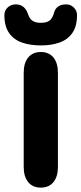

<svg xmlns="http://www.w3.org/2000/svg" viewBox="-47 -844 371 875"><path d="M61 -84Q61 -39 81.5 -14Q102 11 139 11Q176 11 196.5 -14Q217 -39 217 -84V-512Q217 -557 196.5 -582Q176 -607 139 -607Q102 -607 81.5 -582Q61 -557 61 -512ZM199 -785Q192 -760 178.5 -750Q165 -740 139 -740Q115 -740 101.5 -749Q88 -758 81 -779Q66 -824 25 -824Q3 -824 -12 -810Q-27 -796 -27 -775Q-27 -724 -5.5 -693.5Q16 -663 53.5 -650Q91 -637 139 -637Q187 -637 224 -650Q261 -663 282.5 -693.5Q304 -724 304 -775Q304 -795 289.5 -809.5Q275 -824 255 -824Q209 -824 199 -785Z"/></svg>

Font: Beiruti Black
Style: Regular
Weight: 900
Designer: Arlette Boutros
Foundry: Boutros
Version: Version 1.41